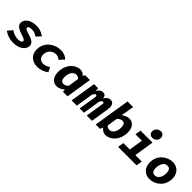

<svg xmlns="http://www.w3.org/2000/svg" viewBox="310 -2168 3577 3577"><g transform="rotate(45 2098.5 -379.0)"><path d="M293.9 12.2Q230.5 12.2 169.7 -9.5Q108.9 -31.2 63 -65.9L144 -158.2Q227.5 -97.2 314 -97.2Q417 -97.2 417 -146Q417 -166 387.5 -180.9Q357.9 -195.8 294.9 -214.8Q263.7 -224.1 237.8 -236.1Q211.9 -248 189 -264.4Q166 -280.8 153.1 -303Q140.1 -325.2 140.1 -351.1Q140.1 -425.8 210.7 -474.4Q281.2 -522.9 396 -522.9Q503.4 -522.9 599.1 -453.1L519 -365.2Q448.7 -413.1 380.9 -413.1Q288.1 -413.1 288.1 -368.2Q288.1 -359.4 294.7 -351.6Q301.3 -343.8 310.3 -338.1Q319.3 -332.5 336.4 -325.9Q353.5 -319.3 367.4 -315.2Q381.3 -311 404.8 -304.2Q440.4 -293.9 466.8 -282.7Q493.2 -271.5 517.1 -255.1Q541 -238.8 553.5 -216.6Q565.9 -194.3 565.9 -167Q565.9 -90.3 492.7 -39.1Q419.4 12.2 293.9 12.2Z M940.4 12.2Q834 12.2 768.3 -47.6Q702.6 -107.4 702.6 -212.9Q702.6 -270 721.2 -320.1Q739.7 -370.1 771.7 -406.7Q803.7 -443.4 845.9 -470Q888.2 -496.6 937 -509.8Q985.8 -522.9 1036.6 -522.9Q1092.8 -522.9 1137.7 -503.9Q1182.6 -484.9 1211.4 -453.1L1128.4 -361.8Q1080.1 -403.8 1025.4 -403.8Q952.6 -403.8 904.1 -355.2Q855.5 -306.6 855.5 -230Q855.5 -173.8 887.7 -140.4Q919.9 -106.9 973.6 -106.9Q1039.1 -106.9 1112.8 -155.8L1157.7 -63Q1108.4 -26.4 1050.8 -7.1Q993.2 12.2 940.4 12.2Z M1453.1 12.2Q1372.6 12.2 1326.9 -44.2Q1281.2 -100.6 1281.2 -199.2Q1281.2 -272 1304.7 -334.2Q1328.1 -396.5 1365.5 -437Q1402.8 -477.5 1448.7 -500.2Q1494.6 -522.9 1541 -522.9Q1581.1 -522.9 1607.9 -509Q1634.8 -495.1 1659.2 -466.8L1678.2 -509.8H1808.1L1727.1 0H1607.4L1604 -53.2H1601.1Q1567.9 -23.9 1528.6 -5.9Q1489.3 12.2 1453.1 12.2ZM1510.3 -107.9Q1559.6 -107.9 1605 -157.2L1638.2 -367.2Q1606.4 -402.8 1561 -402.8Q1509.3 -402.8 1471.2 -353Q1433.1 -303.2 1433.1 -213.9Q1433.1 -161.6 1453.1 -134.8Q1473.1 -107.9 1510.3 -107.9Z M1835 0 1916 -509.8H2025.9L2026.9 -445.8H2030.8Q2075.7 -522.9 2148.9 -522.9Q2182.1 -522.9 2200.9 -501.5Q2219.7 -480 2222.7 -439Q2242.7 -477.1 2273.7 -500Q2304.7 -522.9 2344.7 -522.9Q2396 -522.9 2418.5 -478.8Q2440.9 -434.6 2428.7 -357.9L2372.1 0H2233.9L2289.1 -347.2Q2293 -373.5 2288.3 -385.7Q2283.7 -397.9 2269 -397.9Q2242.2 -397.9 2214.8 -346.2L2159.7 0H2046.9L2102.1 -347.2Q2109.4 -397.9 2081.1 -397.9Q2067.4 -397.9 2055.2 -385.5Q2043 -373 2027.8 -346.2L1972.7 0Z M2734.4 12.2Q2662.6 12.2 2610.4 -56.2H2606.4L2585.4 0H2470.2L2585.4 -723.1H2732.4L2703.6 -543.9L2686.5 -462.9Q2720.2 -490.7 2759.5 -506.8Q2798.8 -522.9 2834.5 -522.9Q2912.1 -522.9 2955.3 -467.8Q2998.5 -412.6 2998.5 -318.8Q2998.5 -244.1 2975.1 -180.2Q2951.7 -116.2 2913.8 -75.2Q2876 -34.2 2829.3 -11Q2782.7 12.2 2734.4 12.2ZM2720.2 -107.9Q2772.9 -107.9 2809.8 -159.2Q2846.7 -210.4 2846.7 -303.2Q2846.7 -402.8 2773.4 -402.8Q2726.1 -402.8 2673.3 -353L2640.6 -143.1Q2673.3 -107.9 2720.2 -107.9Z M3389.2 -569.8Q3350.1 -569.8 3326.7 -592.3Q3303.2 -614.7 3303.2 -652.8Q3303.2 -702.6 3337.4 -736.3Q3371.6 -770 3419.9 -770Q3458.5 -770 3482.2 -746.1Q3505.9 -722.2 3505.9 -684.1Q3505.9 -633.3 3472.4 -601.6Q3439 -569.8 3389.2 -569.8ZM3059.1 0 3078.1 -119.1H3248L3292 -395H3122.1L3140.1 -509.8H3457L3395 -119.1H3564.9L3545.9 0Z M3895.5 12.2Q3835.9 12.2 3787.8 -13.7Q3739.7 -39.6 3710.2 -91.6Q3680.7 -143.6 3680.7 -212.9Q3680.7 -283.2 3706.8 -342.8Q3732.9 -402.3 3775.9 -440.9Q3818.8 -479.5 3872.1 -501.2Q3925.3 -522.9 3980.5 -522.9Q4039.6 -522.9 4088.1 -496.8Q4136.7 -470.7 4166.3 -418.5Q4195.8 -366.2 4195.8 -296.9Q4195.8 -226.6 4169.4 -167.2Q4143.1 -107.9 4100.3 -69.3Q4057.6 -30.8 4004.2 -9.3Q3950.7 12.2 3895.5 12.2ZM3914.6 -106.9Q3975.6 -106.9 4009.5 -159.2Q4043.5 -211.4 4043.5 -292Q4043.5 -344.7 4022.9 -374.3Q4002.4 -403.8 3961.4 -403.8Q3900.4 -403.8 3866.5 -351.1Q3832.5 -298.3 3832.5 -217.8Q3832.5 -166 3853 -136.5Q3873.5 -106.9 3914.6 -106.9Z"/></g></svg>

Font: Office Code Pro Bold Italic
Style: Regular
Weight: 700
Italic angle: -9°
Designer: Nathan Rutzky & Paul D. Hunt
Foundry: Adobe Systems Incorporated
Version: Version 1.004;PS 001.004;hotconv 1.0.70;makeotf.lib2.5.58329